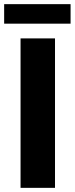

<svg xmlns="http://www.w3.org/2000/svg" viewBox="-29 -905 360 925"><path d="M70 0V-720H236V0ZM-9 -791V-885H311V-791Z"/></svg>

Font: Akshar Light
Style: Regular
Weight: 300
Designer: Tall Chai
Foundry: Tall Chai
Version: Version 1.100